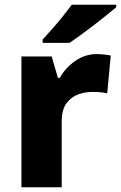

<svg xmlns="http://www.w3.org/2000/svg" viewBox="-20 -786 508 806"><path d="M386 -559Q402 -559 419 -557Q436 -555 445 -553L430 -394Q419 -397 404.5 -398.5Q390 -400 366 -400Q338 -400 309 -390Q280 -380 259.5 -353Q239 -326 239 -275V0H70V-549H197L223 -459H231Q254 -501 295.5 -530Q337 -559 386 -559ZM468 -756Q452 -742 427 -722Q402 -702 373.5 -680Q345 -658 318 -638.5Q291 -619 272 -606H159V-620Q175 -638 198 -663.5Q221 -689 243 -716.5Q265 -744 281 -766H468Z"/></svg>

Font: Noto Sans Lao Looped ExtraBold
Style: Regular
Weight: 800
Designer: Mark Frömberg, Ben Mitchell
Foundry: The Fontpad Ltd
Version: Version 1.002; ttfautohint (v1.8.4.7-5d5b)